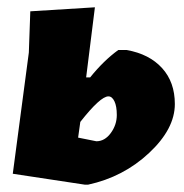

<svg xmlns="http://www.w3.org/2000/svg" viewBox="-20 -496 504 526"><path d="M15 -20 59 -352 63 -465 240 -476 216 -284H227Q264 -330 304 -359H327Q389 -348 424 -309.5Q459 -271 459 -211Q459 -143 388.5 -77Q318 -11 221 10H213ZM277 -232Q255 -232 200 -162L194 -119L244 -109Q267 -109 283.5 -131.5Q300 -154 300 -181Q300 -205 293.5 -218.5Q287 -232 277 -232Z"/></svg>

Font: Alegreya Sans Black
Style: Italic
Weight: 900
Italic angle: -7°
Designer: Juan Pablo del Peral
Foundry: Huerta Tipografica
Version: Version 2.007